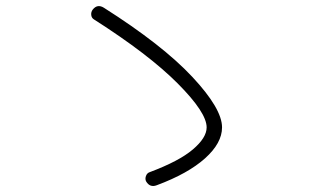

<svg xmlns="http://www.w3.org/2000/svg" viewBox="-20 -680 1040 632"><path d="M289.1 -616.2Q281.2 -621.1 280.3 -630.9Q279.3 -640.6 285.2 -648.4Q300.8 -668 322.3 -654.3Q514.6 -532.2 612.8 -427.2Q710.9 -322.3 710.9 -260.7Q710.9 -209 654.8 -158.7Q598.6 -108.4 496.1 -70.3Q473.6 -61.5 460.9 -83Q457 -90.8 460.4 -100.6Q463.9 -110.4 472.7 -113.3Q569.3 -149.4 614.7 -188Q660.2 -226.6 660.2 -260.7Q660.2 -309.6 564.9 -405.3Q469.7 -501 289.1 -616.2Z"/></svg>

Font: Rounded Mgen+ 1m light
Style: Regular
Weight: 200
Designer: [Source Han Sans]
Ryoko NISHIZUKA  (kana & ideographs); Paul D. Hunt (Latin, Greek & Cyrillic); Wenlong ZHANG  (bopomofo
Version: Version 1.059.20150602